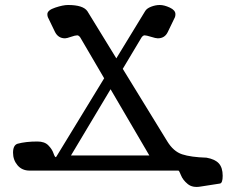

<svg xmlns="http://www.w3.org/2000/svg" viewBox="-20 -670 926 754"><path d="M843.8 50.8 768.6 62.5Q736.3 68.4 717.3 52.7Q698.2 37.1 690.9 18.6Q683.6 0 680.7 0H96.7Q66.4 0 48.8 -21Q31.2 -42 31.2 -70.3Q31.2 -99.6 48.8 -105.5Q81.1 -114.3 127 -114.3Q155.3 -114.3 169.9 -99.1Q184.6 -84 189.9 -68.4Q195.3 -52.7 199.2 -52.7L201.2 -54.7L549.8 -626Q555.7 -636.7 573.2 -643.6Q590.8 -650.4 607.4 -650.4Q625 -650.4 647 -640.1Q668.9 -629.9 668.9 -614.3Q668.9 -607.4 667 -602.5L638.7 -543.9Q627 -519.5 599.6 -519.5Q591.8 -519.5 573.2 -525.4Q554.7 -531.2 547.9 -531.2Q542 -531.2 536.1 -523.4L258.8 -59.6H566.4L294.9 -523.4Q289.1 -531.2 283.2 -531.2Q275.4 -531.2 258.8 -525.4Q242.2 -519.5 235.4 -519.5Q209 -519.5 196.3 -543.9L168 -602.5Q166 -607.4 166 -614.3Q166 -629.9 196.8 -640.1Q227.5 -650.4 247.1 -650.4Q306.6 -650.4 323.2 -626L636.7 -115.2Q661.1 -75.2 695.3 -64Q729.5 -52.7 791 -50.8Q824.2 -44.9 839.4 -28.3Q854.5 -11.7 854.5 20.5Q854.5 48.8 843.8 50.8Z"/></svg>

Font: Crimson Text
Style: Regular
Weight: 400
Version: Version 0.13